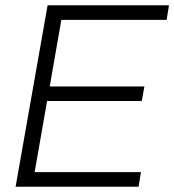

<svg xmlns="http://www.w3.org/2000/svg" viewBox="-20 -706 659 726"><path d="M39 0 160 -686H619L610 -631H212L168 -379H526L516 -324H158L111 -55H513L504 0Z"/></svg>

Font: Archivo SemiCondensed ExtraLight
Style: Italic
Weight: 250
Width: 4
Italic angle: -10°
Designer: Hector Gatti
Foundry: Omnibus-Type
Version: Version 2.001